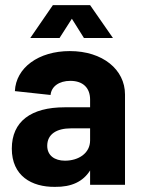

<svg xmlns="http://www.w3.org/2000/svg" viewBox="-20 -720 557 748"><path d="M331 -332V-302H232C101 -302 26 -247 26 -141C26 -35 103 9 194 8C259 9 304 -13 331 -56V0H467V-352C467 -449 380 -521 252 -521C130 -521 42 -456 38 -365L177 -350C180 -383 210 -405 254 -405C304 -405 331 -377 331 -332ZM98 -572H212L260 -647L307 -572H420L331 -700H186ZM164 -152C164 -197 200 -220 257 -220H331V-173C331 -123 286 -94 233 -94C193 -94 164 -114 164 -152Z"/></svg>

Font: Vanilla Cream ExtraBold
Style: Regular
Weight: 800
Designer: Jeremy Tribby, Jinavaṁso
Foundry: Tribby Type
Version: Version 1.422;Glyphs 3.1.2 (3151)